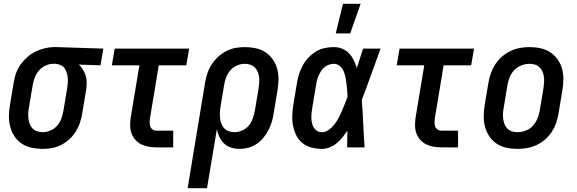

<svg xmlns="http://www.w3.org/2000/svg" viewBox="-20 -776 3040 1011"><path d="M204 8Q175 8 146.5 2Q118 -4 95.5 -19Q73 -34 57.5 -56.5Q42 -79 34.5 -106Q27 -133 27 -162.5Q27 -192 32 -221L52 -341Q56 -366 64.5 -390.5Q73 -415 88.5 -436.5Q104 -458 124 -475.5Q144 -493 167.5 -504.5Q191 -516 216 -522Q241 -528 266 -528H281L524 -520L509 -432L395 -436Q408 -424 417.5 -408.5Q427 -393 432 -375Q437 -357 436.5 -337.5Q436 -318 433 -299L413 -179Q409 -154 401 -130Q393 -106 379 -83.5Q365 -61 345.5 -43Q326 -25 302.5 -13Q279 -1 254 3.5Q229 8 204 8ZM205 -80Q226 -80 246.5 -89Q267 -98 281.5 -115Q296 -132 303 -152Q310 -172 314 -193L334 -313Q336 -327 337 -341Q338 -355 336.5 -368.5Q335 -382 331 -394.5Q327 -407 319.5 -417.5Q312 -428 299 -433.5Q286 -439 274 -440H260Q240 -440 219.5 -430.5Q199 -421 185 -404.5Q171 -388 163 -367.5Q155 -347 152 -327L132 -207Q129 -192 128.5 -177Q128 -162 130 -148Q132 -134 137.5 -121Q143 -108 152.5 -98.5Q162 -89 176 -84.5Q190 -80 205 -80Z M805 0Q784 0 763.5 -3.5Q743 -7 725 -15.5Q707 -24 693.5 -39Q680 -54 673 -72.5Q666 -91 665.5 -112Q665 -133 668 -155L714 -432H569L584 -520H976L961 -432H816L770 -155Q768 -143 768 -131.5Q768 -120 771.5 -110Q775 -100 784 -94Q793 -88 805 -88H892V0Z M968 215 1060 -341Q1064 -366 1072 -390Q1080 -414 1094.5 -436.5Q1109 -459 1128.5 -477Q1148 -495 1171.5 -507Q1195 -519 1219.5 -523.5Q1244 -528 1269 -528Q1298 -528 1326.5 -522Q1355 -516 1377.5 -501Q1400 -486 1416 -463.5Q1432 -441 1439.5 -414Q1447 -387 1446.5 -357.5Q1446 -328 1441 -299L1421 -179Q1418 -156 1411 -133.5Q1404 -111 1393 -90Q1382 -69 1366.5 -50Q1351 -31 1330.5 -17.5Q1310 -4 1287 2Q1264 8 1242 8Q1219 8 1197.5 1.5Q1176 -5 1160.5 -20Q1145 -35 1135.5 -54.5Q1126 -74 1122 -96L1070 215ZM1215 -80Q1235 -80 1255.5 -89Q1276 -98 1290 -115Q1304 -132 1311 -152.5Q1318 -173 1322 -193L1342 -313Q1344 -328 1345 -343Q1346 -358 1344 -372Q1342 -386 1336.5 -399Q1331 -412 1321 -421.5Q1311 -431 1297.5 -435.5Q1284 -440 1269 -440Q1248 -440 1227.5 -431Q1207 -422 1192.5 -405Q1178 -388 1170.5 -368Q1163 -348 1160 -327L1142 -219Q1139 -203 1138 -187Q1137 -171 1138.5 -156Q1140 -141 1145 -126.5Q1150 -112 1160 -101Q1170 -90 1184.5 -85Q1199 -80 1215 -80Z M1675 8Q1647 8 1620.5 1Q1594 -6 1573.5 -22Q1553 -38 1541 -61.5Q1529 -85 1523.5 -111.5Q1518 -138 1519 -165.5Q1520 -193 1524 -221L1544 -341Q1548 -365 1555.5 -388Q1563 -411 1575 -433Q1587 -455 1605 -473.5Q1623 -492 1644.5 -505Q1666 -518 1690 -523Q1714 -528 1738 -528Q1761 -528 1782 -519.5Q1803 -511 1818 -495Q1833 -479 1842.5 -459Q1852 -439 1859 -418Q1867 -444 1875.5 -469.5Q1884 -495 1892 -520H1984Q1959 -453 1935 -385Q1911 -317 1885 -250Q1890 -188 1892.5 -125.5Q1895 -63 1900 0H1808Q1808 -22 1808.5 -44Q1809 -66 1809 -88Q1797 -70 1783.5 -53Q1770 -36 1753 -22Q1736 -8 1715.5 0Q1695 8 1675 8ZM1675 -80Q1694 -80 1711.5 -92.5Q1729 -105 1741.5 -121.5Q1754 -138 1763.5 -156Q1773 -174 1780.5 -192Q1788 -210 1795.5 -228.5Q1803 -247 1810 -266Q1809 -284 1808 -301.5Q1807 -319 1804.5 -336Q1802 -353 1799 -370Q1796 -387 1789 -402Q1782 -417 1769 -428.5Q1756 -440 1738 -440Q1726 -440 1712.5 -435.5Q1699 -431 1688.5 -422Q1678 -413 1670.5 -401.5Q1663 -390 1657.5 -377.5Q1652 -365 1649 -352.5Q1646 -340 1644 -327L1624 -207Q1622 -194 1620.5 -180Q1619 -166 1619.5 -153Q1620 -140 1623 -127Q1626 -114 1632.5 -103.5Q1639 -93 1650 -86.5Q1661 -80 1675 -80ZM1748 -600 1786 -756H1879L1824 -600Z M2305 0Q2284 0 2263.5 -3.5Q2243 -7 2225 -15.5Q2207 -24 2193.5 -39Q2180 -54 2173 -72.5Q2166 -91 2165.5 -112Q2165 -133 2168 -155L2214 -432H2069L2084 -520H2476L2461 -432H2316L2270 -155Q2268 -143 2268 -131.5Q2268 -120 2271.5 -110Q2275 -100 2284 -94Q2293 -88 2305 -88H2392V0Z M2705 8Q2675 8 2647 2Q2619 -4 2596 -19Q2573 -34 2557.5 -56.5Q2542 -79 2534.5 -106Q2527 -133 2527 -162.5Q2527 -192 2532 -221L2552 -341Q2556 -366 2565 -391Q2574 -416 2588.5 -438Q2603 -460 2623.5 -478Q2644 -496 2668.5 -507.5Q2693 -519 2718 -523.5Q2743 -528 2768 -528Q2798 -528 2826 -522Q2854 -516 2877 -501Q2900 -486 2916 -463.5Q2932 -441 2939.5 -414Q2947 -387 2946.5 -357.5Q2946 -328 2941 -299L2921 -179Q2917 -154 2908.5 -129Q2900 -104 2885.5 -82Q2871 -60 2850.5 -42Q2830 -24 2805.5 -12.5Q2781 -1 2755.5 3.5Q2730 8 2705 8ZM2706 -80Q2727 -80 2749 -88.5Q2771 -97 2786 -113.5Q2801 -130 2809.5 -151Q2818 -172 2822 -193L2842 -313Q2844 -328 2845 -343Q2846 -358 2844 -372.5Q2842 -387 2836 -400Q2830 -413 2820 -422.5Q2810 -432 2796.5 -436Q2783 -440 2768 -440Q2747 -440 2725 -431.5Q2703 -423 2687.5 -406.5Q2672 -390 2663.5 -369Q2655 -348 2652 -327L2632 -207Q2629 -192 2628.5 -177Q2628 -162 2630 -147.5Q2632 -133 2637.5 -120Q2643 -107 2653 -97.5Q2663 -88 2677 -84Q2691 -80 2706 -80Z"/></svg>

Font: Iosevka Curly Semibold
Style: Italic
Weight: 600
Italic angle: -9°
Monospace: yes
Designer: Belleve Invis
Foundry: Belleve Invis
Version: Version 22.1.2; ttfautohint (v1.8.4)